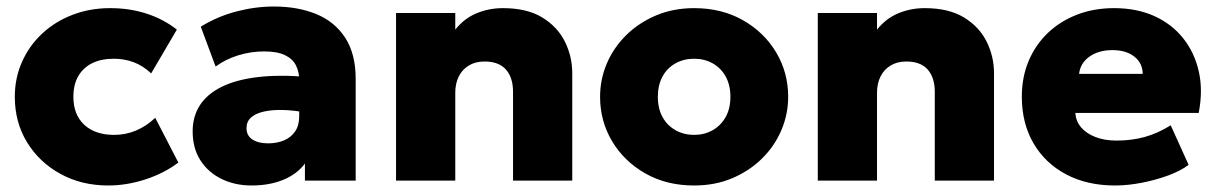

<svg xmlns="http://www.w3.org/2000/svg" viewBox="-20 -555 3736 590"><path d="M312.5 15Q230.5 15 165.5 -20.8Q100.5 -56.5 63 -118Q25.5 -179.5 25.5 -257.5Q25.5 -315.5 47.8 -365.2Q70 -415 109.8 -452Q149.5 -489 203 -509.5Q256.5 -530 318.5 -530Q378.5 -530 430.2 -513.2Q482 -496.5 523.5 -464L444.5 -329.5Q419.5 -353 390.8 -363.8Q362 -374.5 330.5 -374.5Q291 -374.5 263.2 -360.8Q235.5 -347 220.5 -321Q205.5 -295 205.5 -257.5Q205.5 -202.5 239 -171.5Q272.5 -140.5 331 -140.5Q366 -140.5 397.8 -153.8Q429.5 -167 457 -193L528 -55.5Q484.5 -22.5 427 -3.8Q369.5 15 312.5 15Z M753 15Q702.5 15 661.5 -4.8Q620.5 -24.5 596.2 -61.8Q572 -99 572 -151.5Q572 -197 594.2 -231.5Q616.5 -266 660.8 -288Q705 -310 771.2 -318Q837.5 -326 925.5 -318.5L926.5 -208Q885.5 -216 851 -217Q816.5 -218 791 -212.2Q765.5 -206.5 751.5 -194Q737.5 -181.5 737.5 -161.5Q737.5 -138 755.8 -126.2Q774 -114.5 804 -114.5Q831 -114.5 852.5 -123.5Q874 -132.5 886.8 -151Q899.5 -169.5 899.5 -198V-309Q899.5 -334.5 889.2 -354.5Q879 -374.5 855.2 -385.8Q831.5 -397 791 -397Q751 -397 712 -385Q673 -373 642.5 -350.5L597 -473Q648 -504.5 706.5 -519.8Q765 -535 821.5 -535Q895 -535 951.8 -511.8Q1008.5 -488.5 1040.8 -439Q1073 -389.5 1073 -311.5V0H917V-52.5Q893 -20 850.5 -2.5Q808 15 753 15Z M1197 0V-515H1379V-464Q1406.5 -498.5 1444.5 -514.2Q1482.5 -530 1525.5 -530Q1599 -530 1646 -501.5Q1693 -473 1715.8 -427.2Q1738.5 -381.5 1738.5 -330V0H1556.5V-273Q1556.5 -316.5 1534.8 -341.2Q1513 -366 1469 -366Q1441 -366 1420.8 -353.8Q1400.5 -341.5 1389.8 -320Q1379 -298.5 1379 -270V0Z M2113 15Q2028 15 1962.8 -22.2Q1897.5 -59.5 1860.8 -121.2Q1824 -183 1824 -257.5Q1824 -311.5 1845 -360.5Q1866 -409.5 1904.8 -447.5Q1943.5 -485.5 1996.5 -507.8Q2049.5 -530 2113 -530Q2198 -530 2263.2 -492.8Q2328.5 -455.5 2365.2 -393.8Q2402 -332 2402 -257.5Q2402 -204 2381 -154.8Q2360 -105.5 2321.2 -67.5Q2282.5 -29.5 2229.8 -7.2Q2177 15 2113 15ZM2113 -140.5Q2144.5 -140.5 2169.8 -154.8Q2195 -169 2209.8 -195.2Q2224.5 -221.5 2224.5 -257.5Q2224.5 -293.5 2210 -319.8Q2195.5 -346 2170.2 -360.2Q2145 -374.5 2113 -374.5Q2081 -374.5 2055.5 -360.2Q2030 -346 2015.8 -319.8Q2001.5 -293.5 2001.5 -257.5Q2001.5 -221.5 2016 -195.2Q2030.5 -169 2056 -154.8Q2081.5 -140.5 2113 -140.5Z M2493 0V-515H2675V-464Q2702.5 -498.5 2740.5 -514.2Q2778.5 -530 2821.5 -530Q2895 -530 2942 -501.5Q2989 -473 3011.8 -427.2Q3034.5 -381.5 3034.5 -330V0H2852.5V-273Q2852.5 -316.5 2830.8 -341.2Q2809 -366 2765 -366Q2737 -366 2716.8 -353.8Q2696.5 -341.5 2685.8 -320Q2675 -298.5 2675 -270V0Z M3406.5 15Q3320.5 15 3256 -19.2Q3191.5 -53.5 3155.8 -114.8Q3120 -176 3120 -258Q3120 -318 3141 -367.8Q3162 -417.5 3200 -453.8Q3238 -490 3289.8 -510Q3341.5 -530 3403.5 -530Q3473 -530 3526.8 -505.8Q3580.5 -481.5 3615.5 -437.8Q3650.5 -394 3663.8 -335.5Q3677 -277 3663.5 -208H3284.5Q3286 -182.5 3302.2 -163.5Q3318.5 -144.5 3346.5 -133.8Q3374.5 -123 3411 -123Q3457.5 -123 3498 -134.2Q3538.5 -145.5 3577.5 -170L3632.5 -48.5Q3609 -30.5 3570.8 -16.2Q3532.5 -2 3489 6.5Q3445.5 15 3406.5 15ZM3296 -328H3491.5Q3491 -361 3465.8 -381Q3440.5 -401 3398.5 -401Q3356 -401 3327.8 -381Q3299.5 -361 3296 -328Z"/></svg>

Font: Geologica Roman ExtraBold
Style: Regular
Weight: 800
Designer: Sindre Bremnes, Frode Helland
Foundry: Monokrom Skriftforlag AS
Version: Version 1.010;gftools[0.9.28]